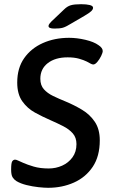

<svg xmlns="http://www.w3.org/2000/svg" viewBox="-20 -887 540 914"><path d="M239 -751Q211 -751 211 -763Q211 -768 215 -773.5Q219 -779 224 -784L285 -842Q300 -857 317 -862Q334 -867 366 -867Q392 -867 407.5 -863Q423 -859 423 -850Q423 -842 414 -833.5Q405 -825 381 -811L314 -772Q293 -759 279 -755Q265 -751 239 -751ZM209 7Q191 7 163 4Q135 1 106.5 -6Q78 -13 58 -25Q47 -32 40 -43Q33 -54 33 -80Q33 -112 38.5 -119.5Q44 -127 52 -127Q57 -127 66.5 -122.5Q76 -118 90 -112Q110 -103 140.5 -94Q171 -85 212 -85Q246 -85 276 -98.5Q306 -112 325 -138Q344 -164 344 -201Q344 -232 326.5 -252Q309 -272 280.5 -286.5Q252 -301 220 -315Q183 -331 146.5 -351Q110 -371 86 -405Q62 -439 62 -494Q62 -563 95 -610Q128 -657 184 -682Q240 -707 309 -707Q346 -707 386.5 -697.5Q427 -688 449 -672Q469 -659 469 -644Q469 -636 461.5 -620.5Q454 -605 443.5 -592.5Q433 -580 424 -580Q419 -580 411.5 -584Q404 -588 393 -594Q379 -601 356.5 -607.5Q334 -614 302 -614Q243 -614 207.5 -586.5Q172 -559 172 -512Q172 -481 189 -462Q206 -443 233 -430Q260 -417 292 -404Q333 -387 370.5 -364.5Q408 -342 431.5 -307Q455 -272 455 -219Q455 -143 421.5 -93Q388 -43 332 -18Q276 7 209 7Z"/></svg>

Font: Asap Medium
Style: Italic
Weight: 500
Italic angle: -6°
Designer: Pablo Cosgaya
Foundry: Omnibus-Type
Version: Version 3.001; ttfautohint (v1.8.3)